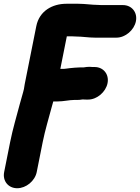

<svg xmlns="http://www.w3.org/2000/svg" viewBox="-27 -764 743 1020"><path d="M449.7 -409C439 -409 430.8 -408.3 417.6 -406H400.1C384.5 -406 356.9 -403.2 343.7 -401.9C331.8 -400.7 317.9 -398 311.5 -398H293.5L328 -571H355C363.2 -571 370.3 -570 377.8 -570C408.9 -570 443.4 -564 477.6 -564H591.6C639.2 -564 685.7 -604.4 695 -651C704.4 -698 673.2 -737 626.1 -737H512.1C504.8 -737 497.7 -738 490.3 -738C462.1 -738 424.7 -744 389.5 -744H325.5C251.6 -744 182 -706.2 165.8 -625L104.3 -317C102.6 -308.6 101.3 -300.2 100.1 -291.1C99.3 -287.4 97.8 -281.1 95.8 -274L78.3 -211.8C61.2 -146.4 41.2 -81 26.8 -9L-4.9 150C-14.4 197.4 17.2 236 64.4 236C111.6 236 158.6 197.4 168.1 150L199.8 -9C212.7 -73.4 231.9 -135.7 248.5 -198.2L256 -225H276.9C311.4 -225 340.4 -233 366.5 -233H382.5C392.3 -233 400.9 -233.8 411.4 -235.7C416.5 -235.3 423.1 -235 429.9 -235H440.9C488.5 -235 535 -275.4 544.3 -322C553.7 -369 522.5 -408 475.5 -408H464.5C458.2 -408 457.4 -409 449.7 -409Z"/></svg>

Font: Smoothie
Style: BdIt
Weight: 700
Foundry: Cannot Into Space Fonts
Version: Version 0.8